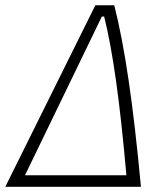

<svg xmlns="http://www.w3.org/2000/svg" viewBox="-32 -714 638 734"><path d="M-11.7 0 332.5 -693.8H404.8Q434.6 -577.1 459.5 -408.4Q484.4 -239.7 506.8 0ZM63.5 -43.9H451.2Q432.6 -254.9 411.9 -402.8Q391.1 -550.8 366.2 -650.9H357.4Z"/></svg>

Font: Cascadia Code ExtraLight
Style: Italic
Weight: 200
Italic angle: -10°
Monospace: yes
Designer: Aaron Bell
Foundry: Saja Typeworks
Version: Version 2404.023; ttfautohint (v1.8.4)